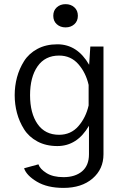

<svg xmlns="http://www.w3.org/2000/svg" viewBox="-20 -727 598 937"><path d="M257.1 -691.2Q274.2 -706.7 300 -706.7Q325.8 -706.7 342.9 -691.2Q360 -675.8 360 -650Q360 -624.2 342.9 -608.8Q325.8 -593.3 300 -593.3Q274.2 -593.3 257.1 -608.8Q240 -624.2 240 -650Q240 -675.8 257.1 -691.2ZM260 -510.8Q357.5 -510.8 415 -410.8L420.8 -500H485V25.8Q485 98.3 431.7 144.2Q378.3 190 290 190Q210.8 190 160 159.6Q109.2 129.2 97.5 94.2L167.5 75Q175 97.5 206.7 117.5Q238.3 137.5 290 137.5Q346.7 137.5 380.4 109.2Q414.2 80.8 414.2 25.8V-113.3Q356.7 -14.2 260 -14.2Q204.2 -14.2 162.5 -36.7Q120.8 -59.2 97.5 -96.2Q74.2 -133.3 62.9 -175.4Q51.7 -217.5 51.7 -262.5Q51.7 -307.5 62.9 -349.6Q74.2 -391.7 97.5 -428.8Q120.8 -465.8 162.5 -488.3Q204.2 -510.8 260 -510.8ZM412.5 -312.5Q399.2 -371.7 362.5 -413.8Q325.8 -455.8 268.3 -455.8Q200 -455.8 163.3 -403.3Q126.7 -350.8 126.7 -262.5Q126.7 -174.2 163.3 -121.7Q200 -69.2 268.3 -69.2Q325.8 -69.2 362.5 -111.2Q399.2 -153.3 412.5 -212.5Z"/></svg>

Font: Boon
Style: Regular
Weight: 400
Designer: Sungsit Sawaiwan
Foundry: FontUni
Version: Version 3.0